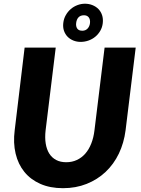

<svg xmlns="http://www.w3.org/2000/svg" viewBox="-20 -978 738 1006"><path d="M48.5 0ZM327 -128Q357.5 -128 382.8 -139.8Q408 -151.5 427 -173.2Q446 -195 458.2 -226Q470.5 -257 475 -295.5L528 -728.5H691L638 -295.5Q629.5 -229 602.8 -173.2Q576 -117.5 533.2 -77.2Q490.5 -37 434 -14.5Q377.5 8 310 8Q242.5 8 191.5 -14.5Q140.5 -37 107.8 -77.2Q75 -117.5 61.8 -173.2Q48.5 -229 57 -295.5L109 -728.5H272L219 -295.5Q214.5 -257 219.5 -226Q224.5 -195 238.2 -173.2Q252 -151.5 274.2 -139.8Q296.5 -128 327 -128ZM311.5 -857Q314 -880 324.8 -898.8Q335.5 -917.5 351 -930.8Q366.5 -944 385.8 -951.2Q405 -958.5 425 -958.5Q446 -958.5 464.2 -951.2Q482.5 -944 495.5 -930.8Q508.5 -917.5 514.8 -898.8Q521 -880 518.5 -857Q516 -835 505.5 -816.8Q495 -798.5 479.2 -785.5Q463.5 -772.5 443.5 -765.5Q423.5 -758.5 402.5 -758.5Q382.5 -758.5 364.8 -765.5Q347 -772.5 334.2 -785.5Q321.5 -798.5 315.2 -816.8Q309 -835 311.5 -857ZM379 -857Q377 -839.5 384.8 -828.2Q392.5 -817 411.5 -817Q428 -817 438.8 -828.2Q449.5 -839.5 451.5 -857Q453.5 -876 445 -887Q436.5 -898 420 -898Q401.5 -898 391.2 -887Q381 -876 379 -857Z"/></svg>

Font: Lato Black
Style: Italic
Weight: 900
Italic angle: -7°
Designer: Lukasz Dziedzic
Foundry: tyPoland Lukasz Dziedzic
Version: Version 2.007; 2014-02-27